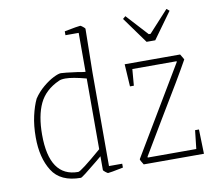

<svg xmlns="http://www.w3.org/2000/svg" viewBox="-74 -731 945 829"><g transform="rotate(-10 398.5 -317.0)"><path d="M54 -195Q54 -247 63.5 -289Q73 -331 87 -360Q105 -387 129.5 -407.5Q154 -428 176 -439Q198 -450 209 -450Q222 -450 282 -442Q303 -438 315 -437V-608H257V-625Q318 -637 327 -637Q329 -637 338 -630Q347 -623 347 -620L344 -430V-19H402V-2Q343 10 335 10Q333 10 324 3Q315 -4 315 -7V-67Q307 -61 291 -47Q222 10 216 10Q127 10 90.5 -48Q54 -106 54 -195ZM315 -98V-408Q255 -424 224 -424Q205 -424 195 -419Q133 -391 108 -338Q83 -285 83 -202Q83 -17 209 -17Q221 -17 315 -98ZM480 -25 594 -216 711 -412 709 -414H516L510 -342H493L487 -440H730Q743 -419 744 -416Q706 -347 605 -181Q516 -32 515 -30V-26H728L737 -107H754L757 0H493Q480 -20 480 -25ZM514 -634 526 -644 612 -550H620L706 -644L718 -634L635 -519H597Z"/></g></svg>

Font: Grenze Thin
Style: Regular
Weight: 250
Designer: Renata Polastri
Foundry: Omnibus-Type
Version: Version 1.002; ttfautohint (v1.8)